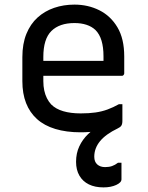

<svg xmlns="http://www.w3.org/2000/svg" viewBox="-20 -563 640 833"><path d="M310 139Q310 102 324 72Q338 42 362.5 18.5Q387 -5 418 -21.5Q449 -38 481 -48Q488 -50 493.5 -48.5Q499 -47 503.5 -44.5Q508 -42 511 -39Q511 -25 506.5 -18Q502 -11 491 -6Q439 19 414 49.5Q389 80 389 117Q389 139 402 150.5Q415 162 436 162Q453 162 466 157.5Q479 153 492 143H507Q507 149 507 159Q507 169 507 182.5Q507 196 507 215Q507 229 484 239.5Q461 250 429 250Q392 250 365.5 237Q339 224 324.5 199Q310 174 310 139ZM303 -543Q362 -543 411 -518.5Q460 -494 489.5 -444.5Q519 -395 519 -318V-245Q519 -242 517.5 -239.5Q516 -237 514 -235.5Q512 -234 508 -234H249Q232 -234 215 -234Q198 -234 182 -234H152L139 -299H429Q429 -304 429 -309Q429 -314 429 -319Q429 -358 420.5 -386.5Q412 -415 394 -433Q378 -448 355 -455.5Q332 -463 303 -463Q238 -463 203 -428.5Q168 -394 168 -316V-211Q168 -189 172 -170.5Q176 -152 183.5 -137Q191 -122 202 -110Q222 -90 254.5 -80.5Q287 -71 330 -71Q366 -71 394 -75Q422 -79 446.5 -88Q471 -97 496 -111H511Q511 -93 511 -75Q511 -57 511 -40Q511 -38 510 -36Q509 -34 507 -32Q495 -20 468 -10Q441 0 405 5.5Q369 11 329 11Q268 11 220 -3.5Q172 -18 140.5 -46.5Q109 -75 93 -116Q77 -157 77 -211V-315Q77 -373 94.5 -416Q112 -459 143 -487Q174 -515 215 -529Q256 -543 303 -543Z"/></svg>

Font: RecMonoLinear Nerd Font Mono
Style: Regular
Weight: 400
Monospace: yes
Version: Version 1.085; ttfautohint (v1.8.4.7-5d5b);Nerd Fonts 3.2.1